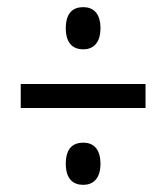

<svg xmlns="http://www.w3.org/2000/svg" viewBox="-20 -626 465 537"><path d="M213 -488C239 -488 261 -504 261 -547C261 -591 239 -606 213 -606C185 -606 164 -591 164 -547C164 -504 185 -488 213 -488ZM38 -324H387V-391H38ZM213 -109C239 -109 261 -125 261 -168C261 -212 239 -227 213 -227C185 -227 164 -212 164 -168C164 -125 185 -109 213 -109Z"/></svg>

Font: Noto Serif Khmer ExtraCondensed
Style: Bold
Weight: 700
Width: 2
Designer: Danh Hong and the Monotype Design Team
Foundry: Monotype Imaging Inc.
Version: Version 2.004